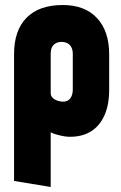

<svg xmlns="http://www.w3.org/2000/svg" viewBox="-20 -528 484 765"><path d="M415 -171V-312Q415 -404 366.5 -456Q318 -508 230 -508Q136 -508 86 -457.5Q36 -407 36 -312V193L182 217V-1Q189 3 198.5 6Q208 9 218 11.5Q228 14 238.5 15.5Q249 17 259 17Q308 17 342.5 -4.5Q377 -26 396 -68Q415 -110 415 -171ZM270 -313V-172Q270 -157 265.5 -146Q261 -135 252.5 -129Q244 -123 231 -123Q224 -123 215.5 -125Q207 -127 199.5 -131Q192 -135 187 -141.5Q182 -148 182 -157V-313Q182 -329 187 -339.5Q192 -350 202 -355.5Q212 -361 225 -361Q240 -361 250 -355Q260 -349 265 -338.5Q270 -328 270 -313Z"/></svg>

Font: Advent Pro ExtraBold
Style: Regular
Weight: 800
Designer: VivaRado, Andreas Kalpakidis
Foundry: VivaRado, Andreas Kalpakidis
Version: Version 3.000